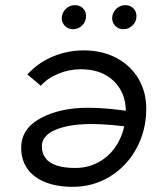

<svg xmlns="http://www.w3.org/2000/svg" viewBox="-20 -720 640 743"><path d="M546 -300Q546 -215 508 -145.5Q470 -76 405 -36.5Q340 3 262 3Q200 3 155 -15Q110 -33 86 -67Q62 -101 62 -148Q62 -222 137 -262.5Q212 -303 321 -303Q404 -303 507 -285L496 -226Q407 -240 335 -240Q247 -240 194.5 -217.5Q142 -195 142 -154Q142 -128 155.5 -109Q169 -90 198 -80Q227 -70 271 -70Q327 -70 372 -98.5Q417 -127 442 -177.5Q467 -228 467 -289Q467 -361 420 -406.5Q373 -452 293 -452Q247 -452 205 -434.5Q163 -417 138 -388L86 -432Q127 -477 184 -501Q241 -525 304 -525Q376 -525 431 -495.5Q486 -466 516 -415Q546 -364 546 -300ZM219 -649Q219 -670 234 -685Q249 -700 270 -700Q289 -700 301 -688Q313 -676 313 -658Q313 -636 298 -621.5Q283 -607 262 -607Q244 -607 231.5 -619.5Q219 -632 219 -649ZM414 -649Q414 -670 429 -685Q444 -700 465 -700Q484 -700 496 -688Q508 -676 508 -658Q508 -636 493 -621.5Q478 -607 457 -607Q439 -607 426.5 -619.5Q414 -632 414 -649Z"/></svg>

Font: Fixel Italic Variable 20240409 Display Thin
Style: Italic
Weight: 100
Italic angle: -10°
Designer: AlfaBravo + MacPaw
Foundry: Kyrylo Tkachov, Marchela Mozhyna, Serhii Makarenko, Maria Weinstein, Zakhar Kryvoshyya
Version: Version 1.211;Glyphs 3.2 (3225)